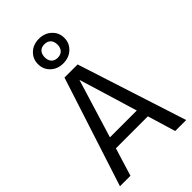

<svg xmlns="http://www.w3.org/2000/svg" viewBox="-283 -1048 1138 1138"><g transform="rotate(-45 285.5 -479.0)"><path d="M365.5 -781.5Q334 -752 286 -752Q238 -752 207 -781.5Q176 -811 176 -855Q176 -899 207 -928.5Q238 -958 286 -958Q334 -958 365.5 -928.5Q397 -899 397 -855Q397 -811 365.5 -781.5ZM286 -912Q261 -912 247 -897Q233 -882 233 -855Q233 -829 247 -814Q261 -799 286 -799Q311 -799 325.5 -814Q340 -829 340 -855Q340 -882 326 -897Q312 -912 286 -912ZM471 0 418 -176H150L96 0H8L231 -688H341L563 0ZM171 -247H396L284 -616Z"/></g></svg>

Font: FiraGO Book
Style: Regular
Weight: 350
Designer: bBox Type
Foundry: bBox Type GmbH
Version: Version 1.001;PS 001.001;hotconv 1.0.88;makeotf.lib2.5.64775